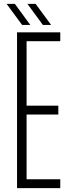

<svg xmlns="http://www.w3.org/2000/svg" viewBox="-20 -966 362 986"><path d="M67.5 0V-800H289.5V-754.5H116.5V-423.5H279.5V-378H116.5V-45.5H289.5V0ZM200 -838 121 -946H163L242.5 -838ZM93.5 -838 14 -946H56.5L135.5 -838Z"/></svg>

Font: Big Shoulders Text Thin ExtraLight
Style: Regular
Weight: 250
Version: Version 2.002